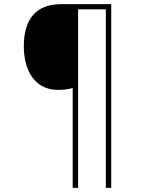

<svg xmlns="http://www.w3.org/2000/svg" viewBox="-20 -780 695 927"><path d="M517 127V-760H275C152 -760 95 -685 95 -557C95 -438 149 -346 260 -346C289 -346 309 -349 331 -355V127H357V-735H491V127Z"/></svg>

Font: Noto Sans Gurmukhi Thin
Style: Regular
Weight: 100
Designer: Jelle Bosma - Monotype Design Team
Foundry: Monotype Imaging Inc.
Version: Version 2.004